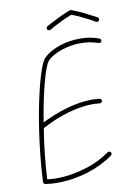

<svg xmlns="http://www.w3.org/2000/svg" viewBox="-84 -781 571 837"><g transform="rotate(-10 202.0 -362.0)"><path d="M177 -676C172 -673 171 -667 173 -662C176 -657 182 -656 187 -658C205 -669 224 -678 242 -687C258 -695 274 -702 288 -707C302 -702 318 -695 334 -687C352 -678 371 -669 389 -658C394 -656 400 -657 403 -662C405 -667 404 -673 399 -676C380 -686 361 -696 343 -705C324 -714 307 -721 292 -727C289 -728 287 -728 284 -727C269 -721 252 -714 233 -705C215 -696 196 -686 177 -676ZM40 -10V-9C40 -8 40 -8 40 -8C40 -7 41 -7 41 -6C41 -5 42 -5 42 -4C42 -4 42 -4 43 -3C44 -2 44 -2 45 -2V-1C46 -1 46 -1 47 -1C47 0 47 0 48 0C57 1 66 2 75 3C85 4 94 4 103 4C150 4 197 -4 239 -17C282 -31 321 -50 352 -73C356 -76 357 -82 354 -87C351 -91 345 -92 340 -89C310 -68 274 -49 233 -37C192 -24 148 -16 103 -16C94 -16 85 -16 77 -17C71 -17 66 -18 60 -19C64 -91 72 -168 84 -241C123 -262 164 -279 203 -290C242 -301 278 -307 312 -307C318 -307 324 -307 329 -306C334 -306 339 -306 344 -305C349 -305 354 -309 355 -314C355 -319 351 -324 346 -325C341 -325 336 -326 330 -326C325 -327 319 -327 312 -327C277 -327 238 -321 197 -309C162 -299 125 -284 88 -266C92 -291 96 -316 101 -340C120 -436 142 -511 158 -528C175 -545 199 -557 225 -565C252 -574 280 -578 306 -578C319 -578 332 -577 345 -575C358 -573 371 -569 385 -565C390 -563 396 -566 397 -571C399 -576 396 -582 391 -583C377 -589 363 -592 349 -595C335 -597 321 -598 306 -598C279 -598 248 -594 219 -585C190 -575 163 -561 144 -542C126 -525 102 -446 81 -343C61 -243 45 -120 40 -10Z"/></g></svg>

Font: Mistral SingleLine OTF-SVG Regular
Style: Regular
Weight: 300
Designer: François Chastanet, Élisa Garzelli, Anais Alves, Morgane Autin
Foundry: institut supérieur des arts et du design Toulouse / isdaT
Version: Version 1.000;hotconv 1.0.117;makeotfexe 2.5.65602 DEVELOPME